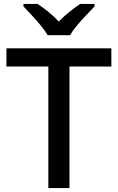

<svg xmlns="http://www.w3.org/2000/svg" viewBox="-20 -961 603 981"><path d="M335 0H227V-621H13V-714H549V-621H335ZM224 -781Q210 -804 188 -831Q166 -858 142 -883.5Q118 -909 100 -928V-941H172Q198 -924 226.5 -901Q255 -878 280 -851Q307 -878 335.5 -901Q364 -924 390 -941H463V-928Q445 -909 420.5 -883.5Q396 -858 373.5 -831Q351 -804 338 -781Z"/></svg>

Font: Noto Sans Telugu Medium
Style: Regular
Weight: 500
Designer: Jelle Bosma - Monotype Design Team
Foundry: Monotype Imaging Inc.
Version: Version 2.005; ttfautohint (v1.8.4.7-5d5b)